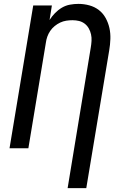

<svg xmlns="http://www.w3.org/2000/svg" viewBox="-20 -763 640 988"><path d="M328 205 447 -518Q450 -535 451 -552.5Q452 -570 448.5 -586Q445 -602 437 -616.5Q429 -631 416 -641Q403 -651 387 -655Q371 -659 353 -659Q337 -659 321 -656.5Q305 -654 290 -647Q275 -640 261.5 -629Q248 -618 238.5 -604Q229 -590 223.5 -574.5Q218 -559 216 -543L126 0H29L151 -735H247L235 -660Q247 -679 263 -695.5Q279 -712 298.5 -723.5Q318 -735 340 -739Q362 -743 383 -743Q412 -743 439.5 -735.5Q467 -728 488.5 -711.5Q510 -695 523.5 -670.5Q537 -646 543 -619Q549 -592 548 -562.5Q547 -533 542 -504L424 205Z"/></svg>

Font: Iosevka Curly MdExObl
Style: Regular
Weight: 500
Width: 7
Italic angle: -9°
Monospace: yes
Designer: Belleve Invis
Foundry: Belleve Invis
Version: Version 11.1.0; ttfautohint (v1.8.3)